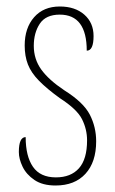

<svg xmlns="http://www.w3.org/2000/svg" viewBox="-20 -561 355 591"><path d="M151 10Q111 10 86 -7Q61 -24 49.5 -48Q38 -72 38 -93Q38 -139 59 -139Q59 -80 81.5 -47.5Q104 -15 152 -15Q198 -15 223 -43Q248 -71 248 -129Q248 -163 232.5 -194Q217 -225 164 -259Q124 -288 100 -312.5Q76 -337 66 -362.5Q56 -388 56 -421Q56 -475 85 -508Q114 -541 164 -541Q211 -541 239.5 -516Q268 -491 268 -450Q268 -405 247 -405Q247 -516 164 -516Q121 -516 102.5 -488Q84 -460 84 -420Q84 -379 107 -347Q130 -315 178 -283Q237 -246 256.5 -208Q276 -170 276 -126Q276 -62 243 -26Q210 10 151 10Z"/></svg>

Font: Noto Serif Thai ExtraCondensed Thin
Style: Regular
Weight: 100
Width: 2
Designer: Monotype Design Team
Foundry: Monotype Imaging Inc.
Version: Version 2.001; ttfautohint (v1.8.4.7-5d5b)